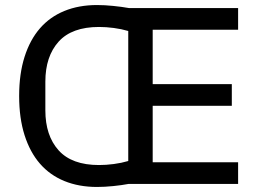

<svg xmlns="http://www.w3.org/2000/svg" viewBox="-20 -730 1027 762"><path d="M490 0Q464 5 429.5 8.5Q395 12 365 12Q293 12 235.5 -11.5Q178 -35 138.5 -80.5Q99 -126 77.5 -193.5Q56 -261 56 -349Q56 -437 77.5 -504.5Q99 -572 138.5 -617.5Q178 -663 235.5 -686.5Q293 -710 365 -710Q395 -710 429.5 -706.5Q464 -703 492 -698H925V-612H586V-396H900V-310H586V-86H925V0ZM373 -75Q401 -75 431.5 -79Q462 -83 489 -91V-607Q462 -615 431.5 -619Q401 -623 373 -623Q265 -623 212.5 -564.5Q160 -506 160 -406V-292Q160 -192 212.5 -133.5Q265 -75 373 -75Z"/></svg>

Font: IBM Plex Sans Hebrew Text
Style: Regular
Weight: 450
Designer: Mike Abbink, Paul van der Laan, Pieter van Rosmalen, Yanek Iontef
Foundry: Bold Monday
Version: Version 1.2